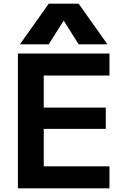

<svg xmlns="http://www.w3.org/2000/svg" viewBox="-20 -1020 676 1040"><path d="M77 -730H573V-611H217V-437H553V-322H217V-119H573V0H77ZM244 -1000H406L562 -780H406L326 -907H324L244 -780H88Z"/></svg>

Font: Enso
Style: Bold
Weight: 700
Designer: Coji Morishita
Foundry: UNDERFOREST DESIGN
Version: Version 1.000